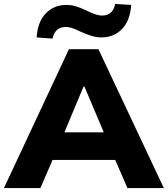

<svg xmlns="http://www.w3.org/2000/svg" viewBox="-42 -955 852 975"><path d="M-22 0 308 -705H458L790 0H605L543 -143H225L163 0ZM382 -515 285 -283H485L387 -515ZM225 -759 144 -765Q149 -844 190.5 -887Q232 -930 295 -930Q319 -930 343.5 -923Q368 -916 400 -900Q427 -887 444.5 -881.5Q462 -876 476 -876Q531 -876 543 -935L624 -930Q619 -850 577.5 -807.5Q536 -765 473 -765Q448 -765 423.5 -772.5Q399 -780 365 -795Q339 -808 323 -813Q307 -818 292 -818Q237 -818 225 -759Z"/></svg>

Font: Mulish Black
Style: Regular
Weight: 900
Designer: Vernon Adams
Foundry: Vernon Adams
Version: Version 3.603; ttfautohint (v1.8.3)